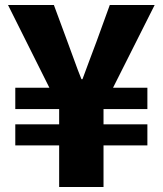

<svg xmlns="http://www.w3.org/2000/svg" viewBox="-20 -746 649 766"><path d="M216 0V-166H41V-250H216V-311H41V-396H177L12 -726H195L249 -580Q263 -543 276.5 -505Q290 -467 305 -430H309Q323 -468 337 -505.5Q351 -543 365 -580L418 -726H597L431 -396H568V-311H393V-250H568V-166H393V0Z"/></svg>

Font: Noto Sans KR Thin Black
Style: Regular
Weight: 900
Version: Version 2.004-H2;hotconv 1.0.118;makeotfexe 2.5.65603